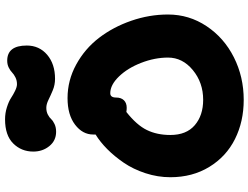

<svg xmlns="http://www.w3.org/2000/svg" viewBox="-136 -912 1017 786"><g transform="rotate(-90 373.0 -519.5)"><path d="M226.1 -798.8Q189.9 -798.8 167.5 -826.4Q145 -854 145 -892.1Q145 -940.9 178.2 -974.4Q211.4 -1007.8 276.9 -1007.8Q302.7 -1007.8 326.4 -1000.2Q350.1 -992.7 364.3 -983.4Q378.4 -974.1 394 -966.6Q409.7 -959 420.9 -959Q436 -959 448.7 -965.3Q461.4 -971.7 468.8 -979Q476.1 -986.3 488.8 -992.7Q501.5 -999 517.1 -999Q579.1 -999 579.1 -918.9Q579.1 -867.7 541.3 -835.4Q503.4 -803.2 442.9 -803.2Q418 -803.2 396.2 -812.3Q374.5 -821.3 356.7 -830.1Q338.9 -838.9 324.2 -838.9Q308.1 -838.9 296.1 -832.5Q284.2 -826.2 277.6 -818.8Q271 -811.5 257.6 -805.2Q244.1 -798.8 226.1 -798.8ZM356.9 -30.8Q267.6 -30.8 196 -66.7Q124.5 -102.5 82.3 -171.6Q40 -240.7 40 -331.1Q40 -382.8 56.4 -432.9Q72.8 -482.9 99.1 -521.5Q125.5 -560.1 155 -589.4Q184.6 -618.7 214.8 -637.2V-647Q214.8 -690.4 255.1 -721.2Q295.4 -752 363.8 -752Q436.5 -752 501.2 -716.6Q565.9 -681.2 610.4 -623.3Q654.8 -565.4 680.4 -491.5Q706.1 -417.5 706.1 -340.8Q706.1 -254.4 658.4 -182.9Q610.8 -111.3 530.8 -71Q450.7 -30.8 356.9 -30.8ZM212.9 -331.1Q212.9 -265.6 252.9 -231.2Q293 -196.8 356.9 -196.8Q427.2 -196.8 478.5 -239Q529.8 -281.2 529.8 -340.8Q529.8 -395 508.3 -450.4Q486.8 -505.9 452.4 -541.5Q418 -577.1 383.8 -577.1Q366.2 -577.1 366.2 -553.2Q366.2 -532.7 355 -521.2Q343.8 -509.8 324.2 -509.8Q315.9 -509.8 307.1 -511.2Q253.4 -468.8 233.2 -427.2Q212.9 -385.7 212.9 -331.1Z"/></g></svg>

Font: Shantell Sans Bouncy
Style: Regular
Weight: 800
Designer: Stephen Nixon, Anya Danilova, Shantell Martin
Foundry: Arrow Type
Version: Version 1.006;[9816181b4]